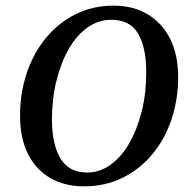

<svg xmlns="http://www.w3.org/2000/svg" viewBox="-20 -645 651 680"><path d="M277 15Q210 15 159 -14Q108 -43 79.5 -99Q51 -155 51 -237Q51 -314 74 -384Q97 -454 140.5 -508Q184 -562 245.5 -593.5Q307 -625 383 -625Q452 -625 503.5 -594Q555 -563 583 -506.5Q611 -450 611 -372Q611 -294 588 -224Q565 -154 521 -100.5Q477 -47 415.5 -16Q354 15 277 15ZM289 -34Q333 -34 371.5 -61.5Q410 -89 438 -138Q466 -187 482 -251Q498 -315 498 -389Q498 -477 469 -526Q440 -575 374 -575Q329 -575 290.5 -548Q252 -521 224 -472.5Q196 -424 180 -359.5Q164 -295 164 -222Q164 -134 194 -84Q224 -34 289 -34Z"/></svg>

Font: Lisu Bosa ExtraBold
Style: Italic
Weight: 800
Italic angle: -19°
Designer: David Morse, Annie Olsen, Victor Gaultney, Frank Grießhammer (Latin)
Foundry: SIL International
Version: Version 2.000